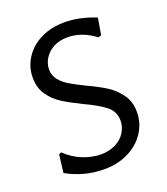

<svg xmlns="http://www.w3.org/2000/svg" viewBox="-123 -733 718 826"><g transform="rotate(-20 236.0 -319.5)"><path d="M410 -616C360.7 -636 313 -646 267 -646C226.3 -646 190.2 -638.2 158.5 -622.5C126.8 -606.8 102.2 -585.3 84.5 -558C66.8 -530.7 58 -500.7 58 -468C58 -436.7 65.7 -410.2 81 -388.5C96.3 -366.8 114.7 -349.2 136 -335.5C157.3 -321.8 185.7 -306.3 221 -289C264.3 -269 296.7 -250.5 318 -233.5C339.3 -216.5 350 -194 350 -166C350 -147.3 344.8 -129.7 334.5 -113C324.2 -96.3 309.2 -83 289.5 -73C269.8 -63 247.3 -58 222 -58C196 -58 168.8 -63.5 140.5 -74.5C112.2 -85.5 86.3 -102.3 63 -125L52 -120L42 -38C95.3 -8 152.7 7 214 7C256 7 293.3 -1.3 326 -18C358.7 -34.7 384 -57 402 -85C420 -113 429 -143.7 429 -177C429 -208.3 421.2 -235 405.5 -257C389.8 -279 371 -297.2 349 -311.5C327 -325.8 298 -341.3 262 -358C233.3 -372 210.7 -384 194 -394C177.3 -404 163.5 -415.8 152.5 -429.5C141.5 -443.2 136 -459 136 -477C136 -494.3 140.8 -511 150.5 -527C160.2 -543 174.2 -556 192.5 -566C210.8 -576 232.3 -581 257 -581C301 -581 343 -565.7 383 -535L397 -539Z"/></g></svg>

Font: Alegreya Sans
Style: Regular
Weight: 400
Designer: Juan Pablo del Peral
Foundry: Huerta Tipografica
Version: Version 1.000;PS 001.000;hotconv 1.0.70;makeotf.lib2.5.58329